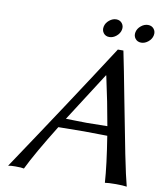

<svg xmlns="http://www.w3.org/2000/svg" viewBox="-88 -876 810 951"><g transform="rotate(10 316.5 -400.5)"><path d="M370.8 -725.6Q360.4 -739.3 364.3 -758.1Q368.2 -776.9 384.8 -790.5Q401.4 -804.2 419.9 -804.2Q438.5 -804.2 449.2 -790.5Q460 -776.9 456.1 -758.1Q452.1 -739.3 435.5 -725.6Q418.9 -711.9 400.1 -711.9Q381.3 -711.9 370.8 -725.6ZM530.8 -725.6Q520 -739.3 523.9 -758.1Q527.8 -776.9 544.4 -790.5Q561 -804.2 579.8 -804.2Q598.6 -804.2 609.4 -790.5Q620.1 -776.9 616.2 -758.1Q612.3 -739.3 595.7 -725.6Q579.1 -711.9 560.3 -711.9Q541.5 -711.9 530.8 -725.6ZM229.5 -228.5Q136.2 -78.1 97.2 2.9Q85.9 0 53.2 0Q30.3 0 17.6 2.9Q265.6 -367.7 453.1 -658.2H481Q498 -576.7 527.3 -422.1Q556.6 -267.6 579.3 -154.5Q602.1 -41.5 614.3 2.9Q597.7 0 555.2 0Q522 0 504.4 2.9Q498.5 -86.4 475.6 -228.5Q404.8 -230 358.9 -230Q301.8 -230 229.5 -228.5ZM467.8 -275.4Q447.8 -390.6 418.9 -522H417Q288.6 -322.3 259.3 -275.9Q271 -275.9 309.1 -274.9Q347.2 -273.9 363.3 -273.9Q405.8 -273.9 467.8 -275.4Z"/></g></svg>

Font: Linux Biolinum
Style: Italic
Weight: 400
Italic angle: -12°
Designer: Philipp H. Poll
Foundry: Philipp H. Poll
Version: Version 1.1.3 ; ttfautohint (v0.9)